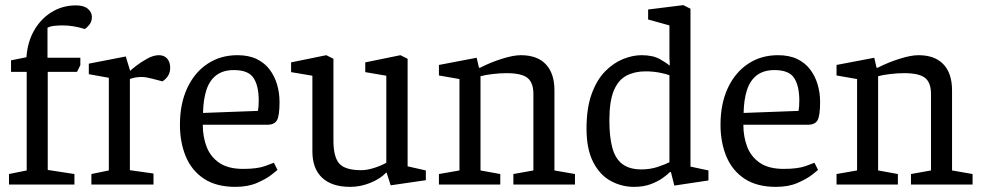

<svg xmlns="http://www.w3.org/2000/svg" viewBox="-20 -719 3829 748"><path d="M15 0V-41L84 -55V-439H23V-484L83 -496Q87 -555 113 -600.5Q139 -646 181.5 -672Q224 -698 276 -698Q307 -698 322.5 -684.5Q338 -671 338 -653Q338 -635 328 -622.5Q318 -610 310 -606Q288 -613 266.5 -616.5Q245 -620 224 -620Q209 -620 193 -618.5Q177 -617 165 -611V-494H293V-465L280 -439H166V-57L270 -41V0Z M336 0V-41L404 -55V-416L326 -430V-471L470 -499L487 -443Q492 -448 510.5 -462.5Q529 -477 553.5 -490.5Q578 -504 599 -504Q620 -504 631.5 -490.5Q643 -477 643 -455Q643 -438 635.5 -425Q628 -412 613 -402L571 -413Q559 -416 550 -417.5Q541 -419 530 -419Q519 -419 507 -417Q495 -415 486 -411V-56L578 -43V0Z M897 9Q823 9 775 -22.5Q727 -54 704 -109Q681 -164 681 -233Q681 -315 709.5 -376Q738 -437 788.5 -470.5Q839 -504 905 -504Q949 -504 980 -489Q1011 -474 1030.5 -448Q1050 -422 1059.5 -389.5Q1069 -357 1069 -322Q1069 -268 1059 -250.5Q1049 -233 1021 -233H770Q770 -186 785 -147Q800 -108 834.5 -84.5Q869 -61 927 -61Q982 -61 1012.5 -72Q1043 -83 1047 -85L1061 -57Q1058 -54 1037.5 -38Q1017 -22 981.5 -6.5Q946 9 897 9ZM771 -279 985 -287Q988 -305 988 -327Q988 -384 968 -415Q948 -446 891 -446Q850 -446 823.5 -426.5Q797 -407 784.5 -369.5Q772 -332 771 -279Z M1344 9Q1273 9 1235 -26.5Q1197 -62 1197 -129V-424L1114 -438V-476L1251 -504L1279 -490V-172Q1279 -107 1302 -81.5Q1325 -56 1388 -56Q1409 -56 1436.5 -64.5Q1464 -73 1485 -85V-424L1403 -438V-476L1540 -504L1568 -490V-71L1639 -55V-17L1502 3L1486 -47L1484 -46Q1461 -22 1422.5 -6.5Q1384 9 1344 9Z M1690 0V-41L1770 -55V-411L1690 -425V-466L1837 -494L1846 -455H1850Q1891 -476 1935.5 -490Q1980 -504 2009 -504Q2073 -504 2106.5 -468.5Q2140 -433 2140 -367V-55L2220 -41V0H1980V-41L2058 -55V-353Q2058 -397 2035 -415.5Q2012 -434 1953 -434Q1928 -434 1898.5 -430.5Q1869 -427 1852 -422V-55L1929 -41V0Z M2450 9Q2402 9 2359.5 -14Q2317 -37 2291 -87.5Q2265 -138 2265 -218Q2265 -298 2285 -353Q2305 -408 2337.5 -441Q2370 -474 2407.5 -489Q2445 -504 2479 -504Q2524 -504 2551 -488.5Q2578 -473 2589 -463V-477L2588 -492V-620L2505 -643V-682L2642 -699L2670 -685V-70L2740 -55V-16L2607 4L2594 -48L2590 -49Q2582 -40 2562.5 -26Q2543 -12 2515 -1.5Q2487 9 2450 9ZM2479 -59Q2513 -59 2543 -69Q2573 -79 2588 -87V-426Q2575 -431 2549.5 -436Q2524 -441 2494 -441Q2453 -441 2421 -424.5Q2389 -408 2371.5 -366.5Q2354 -325 2354 -250Q2354 -186 2365.5 -143.5Q2377 -101 2404.5 -80Q2432 -59 2479 -59Z M3003 9Q2929 9 2881 -22.5Q2833 -54 2810 -109Q2787 -164 2787 -233Q2787 -315 2815.5 -376Q2844 -437 2894.5 -470.5Q2945 -504 3011 -504Q3055 -504 3086 -489Q3117 -474 3136.5 -448Q3156 -422 3165.5 -389.5Q3175 -357 3175 -322Q3175 -268 3165 -250.5Q3155 -233 3127 -233H2876Q2876 -186 2891 -147Q2906 -108 2940.5 -84.5Q2975 -61 3033 -61Q3088 -61 3118.5 -72Q3149 -83 3153 -85L3167 -57Q3164 -54 3143.5 -38Q3123 -22 3087.5 -6.5Q3052 9 3003 9ZM2877 -279 3091 -287Q3094 -305 3094 -327Q3094 -384 3074 -415Q3054 -446 2997 -446Q2956 -446 2929.5 -426.5Q2903 -407 2890.5 -369.5Q2878 -332 2877 -279Z M3239 0V-41L3319 -55V-411L3239 -425V-466L3386 -494L3395 -455H3399Q3440 -476 3484.5 -490Q3529 -504 3558 -504Q3622 -504 3655.5 -468.5Q3689 -433 3689 -367V-55L3769 -41V0H3529V-41L3607 -55V-353Q3607 -397 3584 -415.5Q3561 -434 3502 -434Q3477 -434 3447.5 -430.5Q3418 -427 3401 -422V-55L3478 -41V0Z"/></svg>

Font: Faustina
Style: Regular
Weight: 400
Designer: Alfonso Garcia
Foundry: http://www.omnibus-type.com
Version: Version 1.200